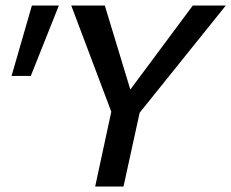

<svg xmlns="http://www.w3.org/2000/svg" viewBox="-20 -678 841 698"><path d="M461 -235 414 -299 681 -658H801ZM326 0 390 -297H494L429 0ZM397 -239 239 -658H361L470 -299ZM92 -402H22L96 -658H194Z"/></svg>

Font: Ysabeau Office SemiBold
Style: Italic
Weight: 600
Italic angle: -12°
Designer: Christian Thalmann (Catharsis Fonts)
Version: Version 2.001;gftools[0.9.30]; featfreeze: tnum,lnum,ss02